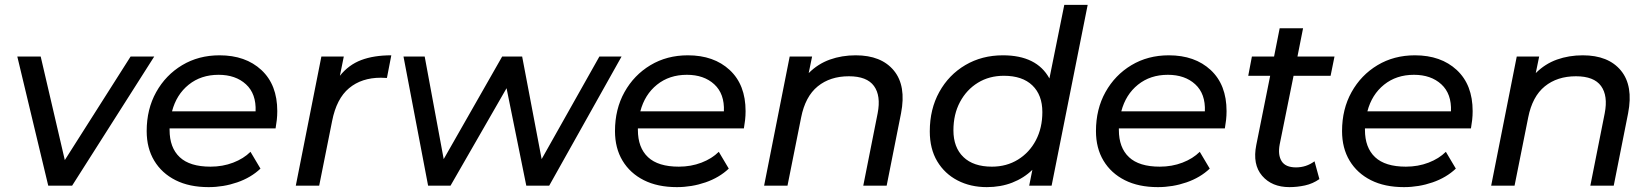

<svg xmlns="http://www.w3.org/2000/svg" viewBox="-20 -762 6782 788"><path d="M178 0 51 -530H147L246 -105L516 -530H613L276 0Z M836 6Q757 6 700.5 -22.5Q644 -51 613 -102.5Q582 -154 582 -224Q582 -314 621 -384Q660 -454 727.5 -494.5Q795 -535 881 -535Q988 -535 1053 -474.5Q1118 -414 1118 -306Q1118 -287 1116 -269.5Q1114 -252 1111 -235H676Q676 -232 676 -229Q676 -156 717.5 -117Q759 -78 844 -78Q894 -78 937 -94.5Q980 -111 1008 -139L1049 -70Q1010 -33 953.5 -13.5Q897 6 836 6ZM686 -305H1029Q1032 -377 989.5 -416Q947 -455 877 -455Q805 -455 754.5 -414.5Q704 -374 686 -305Z M1194 0 1299 -530H1391L1375 -451Q1411 -496 1462.5 -515.5Q1514 -535 1586 -535L1568 -442Q1561 -442 1555.5 -442.5Q1550 -443 1543 -443Q1464 -443 1412.5 -400Q1361 -357 1343 -265L1290 0Z M1737 0 1636 -530H1723L1801 -109L2041 -530H2123L2203 -109L2440 -530H2531L2234 0H2140L2059 -400L1829 0Z M2758 6Q2679 6 2622.5 -22.5Q2566 -51 2535 -102.5Q2504 -154 2504 -224Q2504 -314 2543 -384Q2582 -454 2649.5 -494.5Q2717 -535 2803 -535Q2910 -535 2975 -474.5Q3040 -414 3040 -306Q3040 -287 3038 -269.5Q3036 -252 3033 -235H2598Q2598 -232 2598 -229Q2598 -156 2639.5 -117Q2681 -78 2766 -78Q2816 -78 2859 -94.5Q2902 -111 2930 -139L2971 -70Q2932 -33 2875.5 -13.5Q2819 6 2758 6ZM2608 -305H2951Q2954 -377 2911.5 -416Q2869 -455 2799 -455Q2727 -455 2676.5 -414.5Q2626 -374 2608 -305Z M3492 -535Q3597 -535 3648.5 -472.5Q3700 -410 3678 -297L3619 0H3523L3582 -297Q3596 -369 3567 -409Q3538 -449 3464 -449Q3387 -449 3336 -407.5Q3285 -366 3268 -280L3212 0H3116L3221 -530H3313L3299 -462Q3337 -500 3386 -517.5Q3435 -535 3492 -535Z M4030 6Q3963 6 3910 -21.5Q3857 -49 3826.5 -100Q3796 -151 3796 -223Q3796 -314 3835 -384.5Q3874 -455 3942 -495Q4010 -535 4096 -535Q4235 -535 4287 -440L4348 -742H4444L4296 0H4204L4217 -65Q4182 -31 4134.5 -12.5Q4087 6 4030 6ZM4051 -78Q4111 -78 4158 -107Q4205 -136 4231.5 -186.5Q4258 -237 4258 -302Q4258 -372 4217 -411.5Q4176 -451 4100 -451Q4040 -451 3993.5 -422.5Q3947 -394 3920 -343.5Q3893 -293 3893 -227Q3893 -157 3934 -117.5Q3975 -78 4051 -78Z M4732 6Q4653 6 4596.5 -22.5Q4540 -51 4509 -102.5Q4478 -154 4478 -224Q4478 -314 4517 -384Q4556 -454 4623.5 -494.5Q4691 -535 4777 -535Q4884 -535 4949 -474.5Q5014 -414 5014 -306Q5014 -287 5012 -269.5Q5010 -252 5007 -235H4572Q4572 -232 4572 -229Q4572 -156 4613.5 -117Q4655 -78 4740 -78Q4790 -78 4833 -94.5Q4876 -111 4904 -139L4945 -70Q4906 -33 4849.5 -13.5Q4793 6 4732 6ZM4582 -305H4925Q4928 -377 4885.5 -416Q4843 -455 4773 -455Q4701 -455 4650.5 -414.5Q4600 -374 4582 -305Z M5272 6Q5200 6 5160 -40.5Q5120 -87 5136 -167L5193 -451H5103L5118 -530H5209L5232 -646H5328L5305 -530H5457L5441 -451H5289L5232 -169Q5224 -126 5240 -100.5Q5256 -75 5299 -75Q5341 -75 5375 -100L5395 -27Q5368 -8 5336 -1Q5304 6 5272 6Z M5742 6Q5663 6 5606.5 -22.5Q5550 -51 5519 -102.5Q5488 -154 5488 -224Q5488 -314 5527 -384Q5566 -454 5633.5 -494.5Q5701 -535 5787 -535Q5894 -535 5959 -474.5Q6024 -414 6024 -306Q6024 -287 6022 -269.5Q6020 -252 6017 -235H5582Q5582 -232 5582 -229Q5582 -156 5623.5 -117Q5665 -78 5750 -78Q5800 -78 5843 -94.5Q5886 -111 5914 -139L5955 -70Q5916 -33 5859.5 -13.5Q5803 6 5742 6ZM5592 -305H5935Q5938 -377 5895.5 -416Q5853 -455 5783 -455Q5711 -455 5660.5 -414.5Q5610 -374 5592 -305Z M6476 -535Q6581 -535 6632.5 -472.5Q6684 -410 6662 -297L6603 0H6507L6566 -297Q6580 -369 6551 -409Q6522 -449 6448 -449Q6371 -449 6320 -407.5Q6269 -366 6252 -280L6196 0H6100L6205 -530H6297L6283 -462Q6321 -500 6370 -517.5Q6419 -535 6476 -535Z"/></svg>

Font: Montserrat Medium
Style: Italic
Weight: 500
Italic angle: -11.3°
Designer: Julieta Ulanovsky
Foundry: Julieta Ulanovsky
Version: Version 9.000; ttfautohint (v1.8.4.7-5d5b)